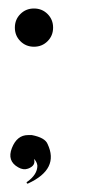

<svg xmlns="http://www.w3.org/2000/svg" viewBox="-20 -395 240 452"><path d="M46 -77H55Q86 -71 92 -56Q120 3 46 37Q44 38 43 36Q42 34 44 33Q68 16 68 -5Q67 -14 60 -21Q65 -5 46 2Q35 6 23 -1Q-4 -16 8 -46.5Q20 -77 46 -77ZM28 -362Q41 -375 60 -375Q79 -375 92 -362Q105 -349 105 -330Q105 -311 92 -298Q79 -285 60 -285Q41 -285 28 -298Q15 -311 15 -330Q15 -349 28 -362Z"/></svg>

Font: SOV_Station
Style: Bold
Weight: 700
Version: Version 1.00